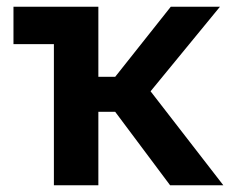

<svg xmlns="http://www.w3.org/2000/svg" viewBox="-20 -550 698 570"><path d="M20 -530H272V-322H322L487 -530H633L427 -279L643 0H485L322 -218H272V0H140V-419H20Z"/></svg>

Font: Golos Text DemiBold
Style: Regular
Weight: 600
Designer: A.Korolkova, Vitaly Kuzmin
Foundry: ParaType Ltd
Version: Version 2.002